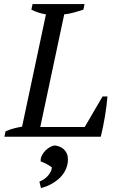

<svg xmlns="http://www.w3.org/2000/svg" viewBox="-20 -683 596 959"><path d="M142.6 -662.6H402.3L396.5 -634.8Q371.6 -626.5 347.9 -620.1Q324.2 -613.8 300.8 -611.3L181.2 -48.8H403.3L492.2 -201.2H516.6Q515.1 -181.6 512 -155.5Q508.8 -129.4 504.2 -101.8Q499.5 -74.2 494.1 -47.6Q488.8 -21 483.4 0H2L7.8 -27.3Q33.7 -38.1 53 -42.7Q72.3 -47.4 90.3 -50.3L209.5 -611.3Q188 -614.7 169.9 -620.8Q151.9 -627 136.7 -634.8ZM176.8 224.1Q186 220.7 196.3 214.4Q206.5 208 215.6 199Q224.6 189.9 231.2 178.5Q237.8 167 239.3 153.3Q229.5 145 213.1 136.5Q196.8 127.9 183.1 123Q182.1 107.9 189 94Q195.8 80.1 206.8 69.1Q217.8 58.1 230.5 51.3Q243.2 44.4 253.4 43.5Q266.6 44.9 278.6 49.8Q290.5 54.7 299.6 63.5Q308.6 72.3 314 84.5Q319.3 96.7 319.3 112.8Q319.3 137.7 309.8 160.2Q300.3 182.6 282.7 201.2Q265.1 219.7 240.2 234.1Q215.3 248.5 184.6 256.3Z"/></svg>

Font: PT Astra Serif
Style: Italic
Weight: 400
Italic angle: -16°
Designer: A.Korolkova, I. Chaeva
Foundry: ParaType Ltd
Version: Version 1.001